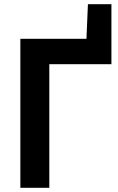

<svg xmlns="http://www.w3.org/2000/svg" viewBox="-20 -895 563 915"><path d="M77 -710H392L399 -875H511V-589H215V0H77Z"/></svg>

Font: PTCRaleway
Style: Bold
Weight: 700
Designer: Matt McInerney, Pablo Impallari, Rodrigo Fuenzalida
Foundry: Matt McInerney, Pablo Impallari, Rodrigo Fuenzalida
Version: Version 3.000g; ttfautohint (v1.5) -l 8 -r 28 -G 28 -x 14 -D